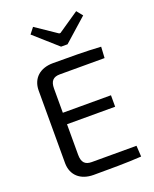

<svg xmlns="http://www.w3.org/2000/svg" viewBox="-168 -1022 896 1117"><g transform="rotate(-20 280.0 -464.0)"><path d="M291 -765H331L474 -892L444 -929L315 -841H307L177 -929L148 -892ZM506 -73H229C188 -73 169 -93 169 -140V-329H467V-400H169V-550C169 -596 188 -616 229 -616H506L510 -685C418 -691 313 -691 214 -691C133 -691 82 -645 81 -571V-119C82 -45 133 1 214 1C313 1 418 1 510 -5Z"/></g></svg>

Font: SnT
Style: Regular
Weight: 400
Designer: Natanael Gama
Version: Version 1.001;PS 001.001;hotconv 1.0.70;makeotf.lib2.5.58329